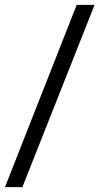

<svg xmlns="http://www.w3.org/2000/svg" viewBox="-37 -751 407 787"><path d="M350.6 -731 54.7 16.1H-16.6L277.3 -731Z"/></svg>

Font: XB Khoramshahr
Style: Oblique
Weight: 400
Italic angle: 12°
Designer: Behnam
Foundry: Irmug
Version: Version 8.005 2009